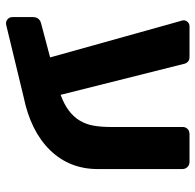

<svg xmlns="http://www.w3.org/2000/svg" viewBox="-26 -586 668 657"><g transform="rotate(90 308.5 -257.0)"><path d="M66 56Q55 59 46.5 52.5Q38 46 38 35V-35Q38 -57 59 -63L176 -94L54 -531Q52 -539 50.5 -543Q49 -547 49 -551Q49 -559 55 -565Q61 -571 69 -571H174Q184 -571 189.5 -566.5Q195 -562 197 -556L304 -130Q337 -142 358.5 -158.5Q380 -175 392.5 -196Q405 -217 409.5 -243Q414 -269 414 -300V-547Q414 -558 421 -564.5Q428 -571 439 -571H533Q544 -571 551 -564Q558 -557 558 -546V-257Q558 -160 493 -93.5Q428 -27 310 -3Z"/></g></svg>

Font: Fz Rubik SemBd
Style: Regular
Weight: 600
Designer: Hubert and Fischer
Foundry: Hubert and Fischer
Version: Vit hóa bi FontZin.com